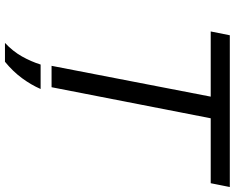

<svg xmlns="http://www.w3.org/2000/svg" viewBox="-104 -636 923 754"><g transform="rotate(90 357.0 -258.5)"><path d="M238 0 359 -625H103L118 -700H714L699 -625H444L322 0ZM148 183Q181 152 201 116.5Q221 81 233 43H329Q313 80 286.5 116Q260 152 222 183Z"/></g></svg>

Font: REM Light
Style: Italic
Weight: 300
Italic angle: -11°
Designer: Octavio Pardo
Foundry: Ashler Design
Version: Version 1.005;gftools[0.9.28]